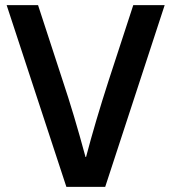

<svg xmlns="http://www.w3.org/2000/svg" viewBox="-20 -732 671 752"><path d="M240 0 6 -712H129L226 -415Q269 -287 315 -117H317Q353 -254 405 -415L502 -712H625L392 0Z"/></svg>

Font: CST
Style: Medium
Weight: 500
Version: Version 1.00